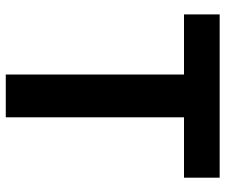

<svg xmlns="http://www.w3.org/2000/svg" viewBox="-78 -703 781 665"><g transform="rotate(90 312.5 -370.5)"><path d="M238.1 0H386.3V-617.3H595.4V-740.8H29.9V-617.3H238.1Z"/></g></svg>

Font: Source Han Sans JP VF
Style: Regular
Weight: 250
Designer: Ryoko NISHIZUKA 西塚涼子 (kana, bopomofo & ideographs); Paul D. Hunt (Latin, Greek & Cyrillic); Sandoll Communications 산돌커뮤니
Foundry: Adobe
Version: Version 2.004;hotconv 1.0.118;makeotfexe 2.5.65603